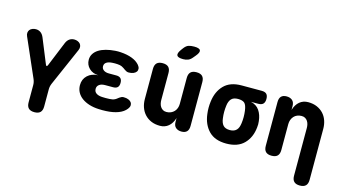

<svg xmlns="http://www.w3.org/2000/svg" viewBox="-102 -1181 3204 1787"><g transform="rotate(15 1500.0 -287.5)"><path d="M300 190Q262 190 243.5 171.5Q225 153 225 115V-50Q225 -65 222 -79Q219 -93 213 -107L52 -475Q44 -493 46 -509Q48 -525 57 -536Q66 -547 81.5 -553.5Q97 -560 115 -560Q141 -560 161 -546Q181 -532 193 -503L289 -268Q295 -254 300 -254Q305 -254 311 -268L407 -503Q419 -532 439 -546Q459 -560 485 -560Q503 -560 518.5 -553.5Q534 -547 543 -536Q552 -525 554 -509Q556 -493 548 -475L387 -107Q381 -93 378 -79Q375 -65 375 -50V115Q375 153 356.5 171.5Q338 190 300 190Z M1117 -485Q1131 -468 1132.5 -451.5Q1134 -435 1125 -422.5Q1116 -410 1097.5 -402Q1079 -394 1052 -394Q1040 -394 1030.5 -398.5Q1021 -403 1012.5 -409Q1004 -415 995 -421.5Q986 -428 975 -433Q967 -437 956.5 -439Q946 -441 933 -442Q920 -443 907 -443Q894 -443 881 -442Q847 -440 827 -427Q807 -414 807 -389Q807 -366 826 -352Q845 -338 877 -338H948Q977 -338 991 -324Q1005 -310 1005 -281Q1005 -252 991 -238Q977 -224 948 -224H871Q836 -224 815.5 -209Q795 -194 795 -168Q795 -141 815.5 -126.5Q836 -112 871 -110Q889 -109 907 -109Q925 -109 943 -110Q958 -111 970 -113Q982 -115 992 -120Q1003 -125 1011.5 -132Q1020 -139 1028.5 -145Q1037 -151 1046.5 -155.5Q1056 -160 1068 -160Q1095 -160 1114 -152Q1133 -144 1142 -131.5Q1151 -119 1150 -102.5Q1149 -86 1135 -68Q1108 -33 1058.5 -14.5Q1009 4 943 7Q925 8 907 8Q889 8 871 7Q821 5 779.5 -8Q738 -21 708 -43Q678 -65 661.5 -95.5Q645 -126 645 -164Q645 -221 684 -257.5Q723 -294 786 -296Q731 -298 697 -331.5Q663 -365 663 -413Q663 -445 679 -470.5Q695 -496 723.5 -514Q752 -532 792.5 -543Q833 -554 881 -557Q894 -558 907 -558Q920 -558 933 -557Q996 -553 1043 -535Q1090 -517 1117 -485Z M1588 -235V-485Q1588 -523 1606.5 -541.5Q1625 -560 1663 -560Q1701 -560 1719.5 -541.5Q1738 -523 1738 -485V-63Q1738 -26 1720.5 -8Q1703 10 1669 10Q1635 10 1614 -8Q1593 -26 1593 -63V-100Q1577 -47 1543 -18.5Q1509 10 1461 10Q1413 10 1376 -6Q1339 -22 1313.5 -50Q1288 -78 1275 -115Q1262 -152 1262 -195V-485Q1262 -523 1280.5 -541.5Q1299 -560 1337 -560Q1375 -560 1393.5 -541.5Q1412 -523 1412 -485V-225Q1412 -208 1416 -191Q1420 -174 1429 -160.5Q1438 -147 1452 -138.5Q1466 -130 1487 -130Q1510 -130 1529 -138.5Q1548 -147 1561 -161Q1574 -175 1581 -194Q1588 -213 1588 -235ZM1595 -683Q1578 -662 1557 -653.5Q1536 -645 1510 -645Q1459 -645 1449.5 -664.5Q1440 -684 1470 -725L1485 -745Q1505 -771 1527 -778Q1549 -785 1580 -785Q1631 -785 1639.5 -765.5Q1648 -746 1616 -708Z M2293 -425H2223Q2277 -413 2305.5 -371.5Q2334 -330 2340 -270Q2342 -255 2342 -240Q2342 -225 2340 -210Q2330 -111 2270 -50.5Q2210 10 2100 10Q1990 10 1931 -50.5Q1872 -111 1860 -210Q1856 -240 1856 -270Q1856 -300 1860 -330Q1872 -429 1931 -489.5Q1990 -550 2100 -550H2293Q2325 -550 2340 -535Q2355 -520 2355 -488Q2355 -456 2340 -440.5Q2325 -425 2293 -425ZM2100 -120Q2122 -120 2137.5 -126Q2153 -132 2164 -143.5Q2175 -155 2181 -171.5Q2187 -188 2190 -210Q2194 -240 2194 -270Q2194 -300 2190 -330Q2183 -384 2163.5 -402Q2144 -420 2100 -420Q2057 -420 2036 -397Q2015 -374 2010 -330Q2006 -300 2006 -270Q2006 -240 2010 -210Q2015 -166 2035.5 -143Q2056 -120 2100 -120Z M2612 -315V-65Q2612 -27 2593.5 -8.5Q2575 10 2537 10Q2499 10 2480.5 -8.5Q2462 -27 2462 -65V-487Q2462 -524 2479.5 -542Q2497 -560 2531 -560Q2565 -560 2586 -542Q2607 -524 2607 -487V-450Q2623 -503 2657 -531.5Q2691 -560 2739 -560Q2787 -560 2824 -544Q2861 -528 2886.5 -500.5Q2912 -473 2925 -435.5Q2938 -398 2938 -355V135Q2938 173 2919.5 191.5Q2901 210 2863 210Q2825 210 2806.5 191.5Q2788 173 2788 135V-325Q2788 -342 2784 -359Q2780 -376 2771 -389.5Q2762 -403 2748 -411.5Q2734 -420 2713 -420Q2690 -420 2671 -412Q2652 -404 2639 -389.5Q2626 -375 2619 -356Q2612 -337 2612 -315Z"/></g></svg>

Font: Maple Mono ExtraBold
Style: Regular
Weight: 800
Monospace: yes
Designer: subframe7536
Version: Version 7.000